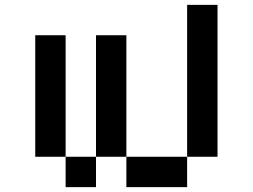

<svg xmlns="http://www.w3.org/2000/svg" viewBox="-20 -770 1040 790"><path d="M750 -750H875V-125H750ZM750 -125V0H500V-125ZM500 -125H375V-625H500ZM375 -125V0H250V-125ZM250 -125H125V-625H250Z"/></svg>

Font: Dogica
Style: Regular
Weight: 400
Monospace: yes
Designer: Roberto Mocci
Version: Version 001.012